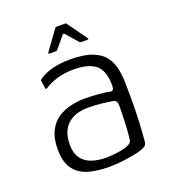

<svg xmlns="http://www.w3.org/2000/svg" viewBox="-120 -716 723 814"><g transform="rotate(-20 242.0 -309.5)"><path d="M232 8Q184 8 143.5 -3Q103 -14 78.5 -45.5Q54 -77 54 -136Q54 -186 70.5 -218.5Q87 -251 114 -268.5Q141 -286 173 -293Q205 -300 235 -300Q267 -300 299 -297Q331 -294 349 -290Q364 -287 364 -312Q364 -378 332.5 -405Q301 -432 232 -432Q192 -432 158.5 -422Q125 -412 103 -397Q99 -394 96 -394.5Q93 -395 93 -399L88 -431Q87 -436 88.5 -437.5Q90 -439 93 -441Q116 -458 151.5 -467.5Q187 -477 232 -477Q296 -477 333 -462.5Q370 -448 388.5 -423Q407 -398 413.5 -365.5Q420 -333 420 -297Q421 -246 420.5 -203.5Q420 -161 418 -120.5Q416 -80 412 -37Q411 -31 406.5 -25.5Q402 -20 387 -14Q373 -9 353.5 -5Q334 -1 313 2Q292 5 271.5 6.5Q251 8 232 8ZM236 -33Q246 -33 264.5 -34.5Q283 -36 303 -39.5Q323 -43 338 -50Q353 -57 355 -68Q359 -99 361 -142.5Q363 -186 363 -223Q363 -244 348 -248Q333 -251 301 -255Q269 -259 230 -259Q213 -259 192 -254Q171 -249 152 -236Q133 -223 121 -199Q109 -175 109 -136Q109 -99 125.5 -76Q142 -53 171 -43Q200 -33 236 -33ZM160 -530Q157 -530 156.5 -532Q156 -534 157 -536L221 -624Q223 -627 227 -627H266Q271 -627 272 -624L335 -536Q337 -534 336.5 -532Q336 -530 332 -530H303Q299 -530 296 -533L249 -587Q246 -591 241 -587L196 -533Q194 -530 189 -530Z"/></g></svg>

Font: Glory Light
Style: Regular
Weight: 300
Version: Version 1.011